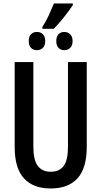

<svg xmlns="http://www.w3.org/2000/svg" viewBox="-20 -1069 580 1099"><path d="M476.6 -713.9V-229Q476.6 -106.4 423.6 -48.3Q370.6 9.8 270 9.8Q169.9 9.8 116.9 -48.3Q64 -106.4 64 -227.5V-713.9H170.9V-229.5Q170.9 -152.3 196.5 -119.1Q222.2 -85.9 270.5 -85.9Q319.3 -85.9 344.2 -118.7Q369.1 -151.4 369.1 -230.5V-713.9ZM222.7 -904.3V-915.5Q242.7 -944.8 259.5 -981.9Q276.4 -1019 288.6 -1049.3H397V-1040Q377.4 -1009.8 346.4 -970.9Q315.4 -932.1 288.1 -904.3ZM191.4 -781.7Q170.4 -781.7 157.5 -794.9Q144.5 -808.1 144.5 -834Q144.5 -859.9 157.5 -873Q170.4 -886.2 191.4 -886.2Q211.9 -886.2 225.3 -873Q238.8 -859.9 238.8 -834Q238.8 -808.1 225.3 -794.9Q211.9 -781.7 191.4 -781.7ZM348.1 -781.7Q327.6 -781.7 314.9 -794.9Q302.2 -808.1 302.2 -834Q302.2 -859.9 314.9 -873Q327.6 -886.2 348.1 -886.2Q367.7 -886.2 381.6 -873Q395.5 -859.9 395.5 -834Q395.5 -808.1 381.6 -794.9Q367.7 -781.7 348.1 -781.7Z"/></svg>

Font: Open Sans Condensed SemiBold
Style: Regular
Weight: 600
Width: 3
Designer: Monotype Design Team
Foundry: Monotype Imaging Inc.
Version: Version 3.000; ttfautohint (v1.8.4)